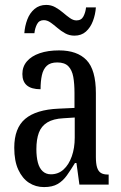

<svg xmlns="http://www.w3.org/2000/svg" viewBox="-20 -751 494 781"><path d="M159 10Q125 10 98 -7.5Q71 -25 54.5 -60.5Q38 -96 38 -150Q38 -230 82.5 -267.5Q127 -305 218 -309L283 -312V-373Q283 -411 278 -438.5Q273 -466 258 -481.5Q243 -497 213 -497Q185 -497 170.5 -483.5Q156 -470 150.5 -445.5Q145 -421 145 -388Q108 -388 89.5 -403.5Q71 -419 71 -450Q71 -480 89.5 -501.5Q108 -523 141.5 -534.5Q175 -546 220 -546Q294 -546 332 -506.5Q370 -467 370 -372V-113Q370 -85 375 -69.5Q380 -54 390.5 -47.5Q401 -41 419 -41H422V0H303L291 -88H285Q268 -60 252 -37.5Q236 -15 214.5 -2.5Q193 10 159 10ZM187 -42Q217 -42 238.5 -61.5Q260 -81 272 -115Q284 -149 284 -191V-273L238 -270Q197 -268 172.5 -253Q148 -238 138 -211Q128 -184 128 -144Q128 -113 134 -90Q140 -67 153.5 -54.5Q167 -42 187 -42ZM283 -606Q262 -606 245 -615.5Q228 -625 213.5 -637.5Q199 -650 185.5 -659.5Q172 -669 158 -669Q139 -669 130.5 -652.5Q122 -636 120 -616H79Q81 -645 91 -671.5Q101 -698 120.5 -714.5Q140 -731 168 -731Q188 -731 205 -721.5Q222 -712 236.5 -699.5Q251 -687 264.5 -677.5Q278 -668 291 -668Q311 -668 319.5 -684.5Q328 -701 330 -721H370Q368 -692 358 -665.5Q348 -639 329.5 -622.5Q311 -606 283 -606Z"/></svg>

Font: Noto Serif Khmer ExtraCondensed
Style: Regular
Weight: 400
Width: 2
Designer: Danh Hong and the Monotype Design Team
Foundry: Monotype Imaging Inc.
Version: Version 2.004